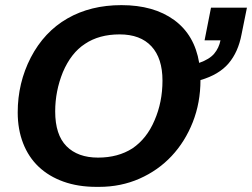

<svg xmlns="http://www.w3.org/2000/svg" viewBox="-20 -718 982 748"><path d="M355 10Q284 10 227 -10.5Q170 -31 130.5 -68.5Q91 -106 70 -160Q49 -214 49 -280Q49 -395 100 -494Q152 -594 242.5 -646Q333 -698 453 -698Q579 -698 658.5 -640Q738 -582 756 -473Q796 -487 814.5 -509Q833 -531 839 -561H777L802 -688H942L921 -584Q908 -515 870.5 -471Q833 -427 761 -406Q761 -318 731 -242Q701 -166 648.5 -110Q596 -54 523.5 -22Q451 10 366 10ZM446 -584Q366 -584 311 -547Q257 -512 225 -437Q195 -363 195 -284Q195 -193 239 -148.5Q283 -104 362 -104Q440 -104 496 -140Q552 -178 582 -249Q613 -320 613 -404Q613 -491 570 -537.5Q527 -584 446 -584Z"/></svg>

Font: Libra Sans Modern
Style: Bold Italic
Weight: 700
Italic angle: -12°
Foundry: Stefan Peev, Context Ltd
Version: Version 1.000